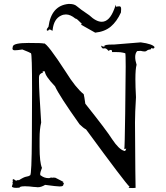

<svg xmlns="http://www.w3.org/2000/svg" viewBox="-20 -944 838 970"><path d="M651 6Q660 6 665 5Q664 -1 662 -325Q662 -373 667 -453Q664 -506 664 -544Q664 -595 670 -617Q663 -639 663 -656Q663 -675 673 -686L691 -687Q703 -684 711 -684Q718 -684 722.5 -688.5Q727 -693 742 -695Q743 -701 747 -701L751 -699H754Q759 -699 761 -706Q751 -722 691 -730L556 -719H548Q507 -719 507 -711L508 -708Q490 -710 490 -716Q493 -699 502 -699L509 -700Q518 -700 528 -687Q536 -692 540 -692Q546 -692 546 -683V-681H565Q591 -681 601 -678Q611 -675 613 -675Q615 -670 615 -608Q615 -547 612.5 -371.5Q610 -196 608 -191L618 -193Q614 -181 610 -181L607 -182Q581 -189 547 -240Q518 -286 411 -420Q406 -456 403 -468Q362 -501 313 -580Q219 -725 202 -725L200 -724Q197 -727 124 -727Q50 -727 45 -710Q43 -703 43 -699Q43 -690 55 -690Q67 -690 93 -694Q131 -679 136.5 -675Q142 -671 142 -487Q142 -434 141 -249Q140 -64 132.5 -58.5Q125 -53 113 -51.5Q101 -50 73 -32L74 -34Q74 -35 72 -35Q70 -35 61 -31Q50 -39 47 -39Q44 -39 44 -33L45 -24Q42 -22 42 -21L45 -16L43 -12L40 -1Q45 5 62 5L79 4Q79 -3 107 -3L129 -2Q153 1 161 1L171 2Q188 2 208 -10Q267 -2 282 -2Q294 -2 298 -6Q299 -6 302 -16L303 -17Q303 -19 296 -24H301Q301 -25 293 -29Q285 -33 260 -46L250 -47Q247 -47 245 -46Q243 -47 240 -47Q235 -47 229 -44H226Q204 -44 187 -57Q183 -58 183 -64Q183 -74 192 -96Q180 -123 180 -201V-245Q180 -292 188 -325Q177 -491 177 -533Q177 -536 177 -554Q177 -572 197 -577L195 -581Q195 -584 200 -584L207 -583Q207 -561 258 -508Q279 -461 382 -316Q400 -298 415 -290Q612 -21 635 0Q630 2 630 4Q630 6 651 6ZM461 -779Q509 -784 539.5 -809.5Q570 -835 591 -881L592 -898Q592 -912 584 -912Q577 -912 566 -910V-920Q565 -920 557 -898Q533 -834 494 -834Q466 -834 431 -867Q382 -900 369 -912Q356 -924 332 -924H325Q239 -915 225 -809Q216 -798 216 -794Q216 -789 221 -789Q224 -789 225.5 -792Q227 -795 230 -795Q234 -795 238.5 -792Q243 -789 245 -789Q246 -789 246 -791V-794Q252 -848 288 -865Q300 -871 313 -871Q336 -871 361 -850H362Q368 -850 388 -829Q392 -828 392 -825Q392 -822 390 -819Q440 -790 461 -779Z"/></svg>

Font: Xiaobo Songti 小帛宋体
Style: Regular
Weight: 400
Version: Version 1.501;March 17, 2024;FontCreator 14.0.0.2814 64-bit